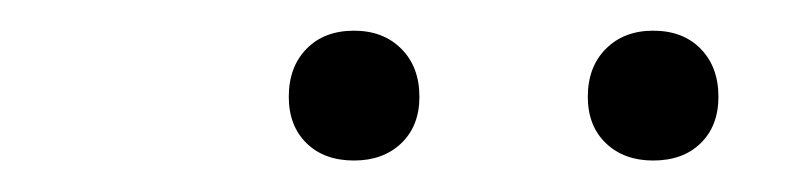

<svg xmlns="http://www.w3.org/2000/svg" viewBox="-20 -772 511 122"><path d="M395 -670Q376.5 -670 365 -681Q353.5 -692 353.5 -710.5Q353.5 -729.5 365 -741Q376.5 -752.5 395 -752.5Q414 -752.5 425.2 -741Q436.5 -729.5 436.5 -710.5Q436.5 -692 425.2 -681Q414 -670 395 -670ZM205 -670Q186 -670 174.8 -681Q163.5 -692 163.5 -710.5Q163.5 -729.5 174.8 -741Q186 -752.5 205 -752.5Q223.5 -752.5 235 -741Q246.5 -729.5 246.5 -710.5Q246.5 -692 235 -681Q223.5 -670 205 -670Z"/></svg>

Font: Encode Sans SmCnd Lt
Style: Regular
Weight: 300
Width: 4
Designer: Multiple Designers
Foundry: Impallari Type
Version: Version 3.002; ttfautohint (v1.8.3) -l 8 -r 50 -G 200 -x 14 